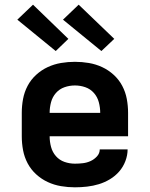

<svg xmlns="http://www.w3.org/2000/svg" viewBox="-20 -792 640 820"><path d="M300 8Q270 8 240.5 3Q211 -2 184 -14.5Q157 -27 134.5 -47.5Q112 -68 98 -94.5Q84 -121 78.5 -150.5Q73 -180 73 -210V-310Q73 -340 78.5 -369.5Q84 -399 98 -425.5Q112 -452 134.5 -472.5Q157 -493 184 -505.5Q211 -518 240.5 -523Q270 -528 300 -528Q330 -528 359.5 -523Q389 -518 416 -505.5Q443 -493 465.5 -472.5Q488 -452 502 -425.5Q516 -399 521.5 -369.5Q527 -340 527 -310V-210H192Q192 -187 198 -164.5Q204 -142 219 -125Q234 -108 255.5 -100.5Q277 -93 300 -93Q317 -93 334 -95Q351 -97 366.5 -104Q382 -111 394 -124Q406 -137 406 -154H525Q525 -129 515.5 -104Q506 -79 489 -59.5Q472 -40 449.5 -26.5Q427 -13 402.5 -5.5Q378 2 352 5Q326 8 300 8ZM192 -310H408Q408 -333 402 -355.5Q396 -378 381 -395Q366 -412 344.5 -419.5Q323 -427 300 -427Q277 -427 255.5 -419.5Q234 -412 219 -395Q204 -378 198 -355.5Q192 -333 192 -310ZM413 -574 249 -708 316 -772 468 -626ZM218 -574 54 -708 121 -772 272 -626Z"/></svg>

Font: R Plex Mono
Style: Bold
Weight: 700
Monospace: yes
Designer: Belleve Invis
Foundry: Belleve Invis
Version: Version 31.8.0